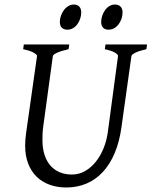

<svg xmlns="http://www.w3.org/2000/svg" viewBox="-20 -811 668 846"><path d="M625 -594.2Q594.2 -587.4 577.1 -579.1Q560.1 -570.8 559.1 -564L515.1 -250Q506.3 -186 485.4 -136.5Q464.4 -86.9 433.1 -53.2Q401.9 -19.5 361.1 -2.2Q320.3 15.1 272 15.1Q231.9 15.1 198.5 2.9Q165 -9.3 141.1 -32.7Q117.2 -56.2 104 -90.6Q90.8 -125 90.8 -169.9Q90.8 -195.8 95.2 -226.1L143.1 -564Q144 -569.8 128.9 -578.6Q113.8 -587.4 82 -594.2L85 -615.2H285.2L282.2 -594.2Q251.5 -587.4 232.7 -579.1Q213.9 -570.8 212.9 -564L169.9 -249Q168 -234.9 167.5 -220.7Q167 -206.5 167 -193.8Q167 -159.7 175.3 -131.8Q183.6 -104 200 -84Q216.3 -64 240.7 -53Q265.1 -42 296.9 -42Q328.6 -42 355.5 -57.6Q382.3 -73.2 402.8 -99.1Q423.3 -125 436.8 -158.7Q450.2 -192.4 455.1 -229L500 -564Q501 -569.8 487.3 -578.6Q473.6 -587.4 441.9 -594.2L444.8 -615.2H627.9ZM337.9 -756.3Q337.9 -742.7 333.5 -729.2Q329.1 -715.8 321.3 -704.8Q313.5 -693.8 302 -687Q290.5 -680.2 276.9 -680.2Q261.2 -680.2 252.4 -689Q243.7 -697.8 243.7 -714.4Q243.7 -727.5 248.3 -741Q252.9 -754.4 261 -765.6Q269 -776.9 280.5 -783.9Q292 -791 305.7 -791Q320.8 -791 329.3 -782Q337.9 -772.9 337.9 -756.3ZM520 -756.3Q520 -742.7 515.6 -729.2Q511.2 -715.8 503.2 -704.8Q495.1 -693.8 483.6 -687Q472.2 -680.2 458 -680.2Q442.9 -680.2 434.3 -689Q425.8 -697.8 425.8 -714.4Q425.8 -727.5 430.2 -741Q434.6 -754.4 442.4 -765.6Q450.2 -776.9 461.4 -783.9Q472.7 -791 486.8 -791Q502 -791 511 -782Q520 -772.9 520 -756.3Z"/></svg>

Font: Gentium Plus Viet
Style: Italic
Weight: 400
Italic angle: -8°
Designer: J. Victor Gaultney, Annie Olsen, Iska Routamaa, Becca Hirsbrunner
Foundry: SIL International
Version: Version 5.000